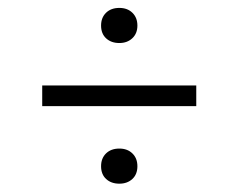

<svg xmlns="http://www.w3.org/2000/svg" viewBox="-20 -616 588 473"><path d="M274 -510Q254 -510 241.5 -521.5Q229 -533 229 -553Q229 -572.5 241.2 -584.5Q253.5 -596.5 274 -596.5Q294 -596.5 306.2 -584.5Q318.5 -572.5 318.5 -553Q318.5 -533.5 306 -521.8Q293.5 -510 274 -510ZM84 -354.5V-405.5H463.5V-354.5ZM274 -163.5Q254 -163.5 241.5 -175Q229 -186.5 229 -206.5Q229 -226 241.2 -238Q253.5 -250 274 -250Q294 -250 306.2 -238Q318.5 -226 318.5 -206.5Q318.5 -186.5 306 -175Q293.5 -163.5 274 -163.5Z"/></svg>

Font: Encode Sans SemiExpanded SemiExpanded Light
Style: Regular
Weight: 300
Width: 6
Designer: Multiple Designers
Foundry: Impallari Type
Version: Version 3.000; ttfautohint (v1.8.3) -l 8 -r 50 -G 200 -x 14 